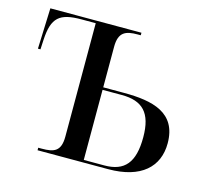

<svg xmlns="http://www.w3.org/2000/svg" viewBox="-83 -634 808 733"><g transform="rotate(15 321.0 -268.0)"><path d="M123 0H402C532 0 596 -61 596 -154C596 -275 499 -297 385 -297H303V-457C303 -516 331 -526 378 -526H390V-536H30L24 -375H34L36 -414C41 -502 69 -526 156 -526H212V-78C212 -19 185 -10 137 -10H123ZM384 -10H303V-287H379C461 -287 500 -249 500 -152C500 -52 464 -10 384 -10Z"/></g></svg>

Font: Noto Serif Display SemiCondensed
Style: Regular
Weight: 400
Width: 4
Designer: Monotype Design Team
Foundry: Monotype Imaging Inc.
Version: Version 2.009